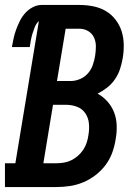

<svg xmlns="http://www.w3.org/2000/svg" viewBox="-39 -755 559 775"><path d="M-19 0V-96H23L118 -670Q107 -660 101.5 -646Q96 -632 92 -619Q88 -606 85.5 -592.5Q83 -579 81 -565H9Q12 -583 16 -601Q20 -619 26.5 -636.5Q33 -654 41.5 -671Q50 -688 63 -702.5Q76 -717 93.5 -726Q111 -735 129 -735H282Q310 -735 337.5 -729.5Q365 -724 388 -710.5Q411 -697 427.5 -675.5Q444 -654 452 -628.5Q460 -603 460.5 -574.5Q461 -546 456 -518Q452 -496 445 -475Q438 -454 425 -435Q412 -416 393.5 -401.5Q375 -387 355 -377Q377 -365 394.5 -345.5Q412 -326 421.5 -301.5Q431 -277 432 -249Q433 -221 428 -194Q424 -167 414.5 -140Q405 -113 387.5 -89.5Q370 -66 346.5 -48Q323 -30 296.5 -19Q270 -8 242.5 -4Q215 0 188 0ZM191 -428H247Q265 -428 284 -436Q303 -444 316 -459Q329 -474 335.5 -492.5Q342 -511 345 -530Q348 -549 348 -568Q348 -587 340.5 -603.5Q333 -620 317 -629.5Q301 -639 282 -639H226ZM136 -96H188Q203 -96 218.5 -98.5Q234 -101 248.5 -108Q263 -115 275.5 -126Q288 -137 297 -150.5Q306 -164 311 -179.5Q316 -195 318 -210Q322 -233 320 -256Q318 -279 305.5 -297.5Q293 -316 272 -324Q251 -332 227 -332H175Z"/></svg>

Font: Iosevka Curly Slab Oblique
Style: Bold
Weight: 700
Italic angle: -9°
Monospace: yes
Designer: Belleve Invis
Foundry: Belleve Invis
Version: Version 11.1.0; ttfautohint (v1.8.3)